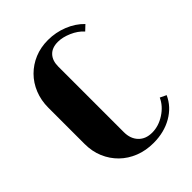

<svg xmlns="http://www.w3.org/2000/svg" viewBox="-159 -583 670 670"><g transform="rotate(-45 176.5 -247.5)"><path d="M30 -337Q30 -373 42.5 -404Q55 -435 77.5 -457.5Q100 -480 130 -492.5Q160 -505 196 -505Q234 -505 269 -491Q304 -477 328 -452L309 -434Q292 -453 265.5 -464.5Q239 -476 216 -476Q187 -476 171.5 -459.5Q156 -443 156 -414V-90Q156 -58 174.5 -38.5Q193 -19 225 -19Q257 -19 287 -38.5Q317 -58 330 -87L353 -76Q335 -36 295 -13Q255 10 203 10Q165 10 133.5 -2.5Q102 -15 79 -37.5Q56 -60 43 -90.5Q30 -121 30 -158Z"/></g></svg>

Font: Moniqa Black Heading
Style: Regular
Weight: 900
Designer: Rajesh Rajput
Foundry: Rajesh Rajput
Version: Version 1.000